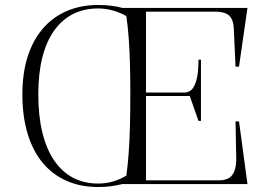

<svg xmlns="http://www.w3.org/2000/svg" viewBox="-20 -740 1085 772"><path d="M375 -2Q406 -2 435 -10.5Q464 -19 488 -34Q494 -77 497.5 -126Q501 -175 502.5 -233.5Q504 -292 504 -361Q504 -428 502.5 -483.5Q501 -539 497.5 -587Q494 -635 488 -675Q465 -689 435 -697.5Q405 -706 375 -706Q317 -706 272.5 -683Q228 -660 197 -616Q166 -572 150 -508Q134 -444 134 -361Q134 -275 150 -208.5Q166 -142 197 -96Q228 -50 272.5 -26Q317 -2 375 -2ZM848 -693H567V-368H721Q733 -368 742.5 -373.5Q752 -379 758 -389Q767 -404 772.5 -429.5Q778 -455 778 -500H788V-254H778L743 -354H567V-15H861Q895 -15 911.5 -33.5Q928 -52 930 -94L927 -252H941L975 0H472Q449 6 425 9Q401 12 375 12Q304 12 247.5 -13Q191 -38 151.5 -85.5Q112 -133 91 -202.5Q70 -272 70 -360Q70 -444 90.5 -510Q111 -576 150.5 -623Q190 -670 247 -695Q304 -720 375 -720Q402 -720 426.5 -717Q451 -714 473 -708H975L941 -472H927L920 -627Q918 -663 900.5 -678Q883 -693 848 -693Z"/></svg>

Font: Kalnia Thin Light
Style: Regular
Weight: 300
Version: Version 1.105